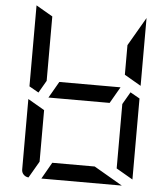

<svg xmlns="http://www.w3.org/2000/svg" viewBox="-62 -1016 940 1072"><g transform="rotate(5 408.0 -480.5)"><path d="M210 -454 263 -546H606L553 -454ZM717 -564 624 -618V-784L717 -944ZM192 -546 152 -477 99 -507V-959V-961L192 -907ZM661 0H210L263 -93H501ZM138 0Q122 -1 110.5 -12.5Q99 -24 99 -41V-436L192 -382V-93ZM717 -493V-41V-39L624 -93V-454L664 -523Z"/></g></svg>

Font: DSEG7 Modern Mini
Style: Regular
Weight: 400
Designer: Keshikan(Twitter:@keshinomi_88pro)
Version: Version 0.46